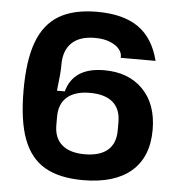

<svg xmlns="http://www.w3.org/2000/svg" viewBox="-51 -748 749 807"><g transform="rotate(5 323.0 -345.0)"><path d="M47 -345Q47 -472 76 -549.5Q105 -627 166.5 -663.5Q228 -700 327 -700Q437 -700 501 -655.5Q565 -611 589 -516H442V-523Q442 -538 429 -553.5Q416 -569 390 -579.5Q364 -590 327 -590Q263 -590 229.5 -558Q196 -526 196 -465V-454Q196 -432 187 -355H220Q248 -458 378 -458Q481 -458 541.5 -396Q602 -334 602 -226Q602 -111 531.5 -50.5Q461 10 329 10Q228 10 166.5 -26Q105 -62 76 -139.5Q47 -217 47 -345ZM326 -99Q390 -99 423 -127.5Q456 -156 456 -211V-246Q456 -301 423 -329.5Q390 -358 326 -358Q264 -358 230.5 -329.5Q197 -301 197 -246V-211Q197 -156 230.5 -127.5Q264 -99 326 -99Z"/></g></svg>

Font: Mozilla Text BETA
Style: Bold
Weight: 700
Designer: Studio DRAMA
Foundry: Studio DRAMA
Version: Version 0.100